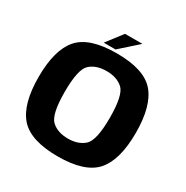

<svg xmlns="http://www.w3.org/2000/svg" viewBox="-182 -952 1071 1108"><g transform="rotate(30 354.0 -398.5)"><path d="M352 5.5C473.5 5.5 557.5 -22 605 -76.5C652 -131 675.5 -218 675.5 -337.5C675.5 -457 652 -544 605 -598.5C557.5 -653.5 473.5 -680.5 352 -680.5C230.5 -680.5 146 -653.5 98.5 -598.5C51.5 -544 28 -457 28 -337.5C28 -218 51.5 -131 98.5 -76.5C146 -22 230.5 5.5 352 5.5ZM352 -113C305.5 -113 269 -125.5 242 -150.5C215 -176 201.5 -238.5 201.5 -337.5C201.5 -438 215 -500.5 242 -525.5C269 -550 305.5 -562.5 352 -562.5C398 -562.5 434.5 -550 461.5 -525.5C488.5 -500.5 502 -438 502 -337.5C502 -238.5 488.5 -176 461.5 -150.5C434.5 -125.5 398 -113 352 -113ZM254.5 -696H333L451.5 -801.5H335.5Z"/></g></svg>

Font: Anybody
Style: Bold
Weight: 700
Designer: Tyler Finck
Foundry: Etcetera Type Company
Version: Version 1.110